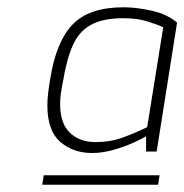

<svg xmlns="http://www.w3.org/2000/svg" viewBox="-20 -776 506 527"><path d="M96 -269 100 -295H418L414 -269ZM233 -356Q181 -356 145.5 -386.5Q110 -417 110 -487Q110 -504 112.5 -524Q115 -544 118 -560Q134 -662 179.5 -709Q225 -756 319 -756Q355 -756 397 -746.5Q439 -737 466 -714L410 -360H381V-402Q370 -395 345.5 -384Q321 -373 291 -364.5Q261 -356 233 -356ZM242 -386Q283 -386 317 -398.5Q351 -411 384 -427L428 -701Q414 -708 385.5 -717Q357 -726 318 -726Q263 -726 230 -708Q197 -690 180 -652Q163 -614 153 -553Q145 -515 145 -491Q145 -437 172 -411.5Q199 -386 242 -386Z"/></svg>

Font: Exo Thin ExtraLight
Style: Italic
Weight: 250
Italic angle: -9°
Version: Version 2.000